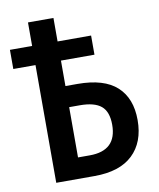

<svg xmlns="http://www.w3.org/2000/svg" viewBox="-83 -803 721 869"><g transform="rotate(-10 277.5 -368.5)"><path d="M105 -541H3V-629H105V-737H222V-629H376V-541H222V-424H277Q399 -424 458 -370Q517 -316 517 -216Q517 -114 457 -57Q397 0 281 0H105ZM276 -96Q400 -96 400 -215Q400 -275 369 -301Q338 -327 271 -327H222V-96Z"/></g></svg>

Font: Noto Sans Display Medium Narrow
Style: Regular
Weight: 500
Width: 4
Designer: Monotype Design team
Foundry: Monotype Imaging Inc.
Version: Version 1.000